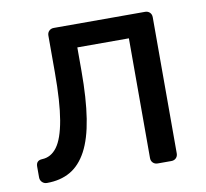

<svg xmlns="http://www.w3.org/2000/svg" viewBox="-64 -590 708 659"><g transform="rotate(-10 290.0 -260.0)"><path d="M48.7 0Q38.6 0 31.8 -6.8Q25 -13.6 25 -23.7V-61.3Q25 -82.5 46.3 -83.4Q77.4 -84.4 98.3 -112.5Q119.3 -140.6 130.2 -203.4Q141 -266.1 141 -368.6V-497.1Q141 -507.3 147.4 -513.6Q153.8 -520 163.9 -520H481.8Q492 -520 498.4 -513.6Q504.7 -507.3 504.7 -497.1V-22.9Q504.7 -12.7 498.4 -6.4Q492 0 481.8 0H434.4Q424.3 0 417.9 -6.4Q411.5 -12.7 411.5 -22.9V-440.1H231.8V-358.3Q231.8 -261.8 221 -193.3Q210.2 -124.8 187.4 -82.2Q164.6 -39.6 130.2 -19.8Q95.7 0 48.7 0Z"/></g></svg>

Font: Rubik Light
Style: Regular
Weight: 300
Designer: Hubert and Fischer
Foundry: Hubert and Fischer
Version: Version 2.300;gftools[0.9.30]